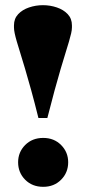

<svg xmlns="http://www.w3.org/2000/svg" viewBox="-20 -710 332 742"><path d="M258 -612V-604Q258 -594.5 255 -581.2Q252 -568 246.5 -549.2Q241 -530.5 233 -504.8Q225 -479 214.5 -443.8Q204 -408.5 191.2 -361.5Q178.5 -314.5 163 -254H128.5Q113.5 -314.5 100.5 -361.5Q87.5 -408.5 77 -443.8Q66.5 -479 58.5 -504.8Q50.5 -530.5 45 -549.2Q39.5 -568 36.8 -581.2Q34 -594.5 34 -604V-612Q34 -638 50.2 -655.2Q66.5 -672.5 92.2 -681.2Q118 -690 146 -690Q174 -690 199.8 -681.2Q225.5 -672.5 241.8 -655.2Q258 -638 258 -612ZM147 -177Q189 -177 216.2 -149.5Q243.5 -122 243.5 -83Q243.5 -43 216.2 -15.5Q189 12 147 12Q104.5 12 77.2 -15.5Q50 -43 50 -83Q50 -122 77.2 -149.5Q104.5 -177 147 -177Z"/></svg>

Font: Newsreader 24pt ExtraBold
Style: Regular
Weight: 800
Designer: Hugues Gentile
Foundry: Production Type
Version: Version 1.003